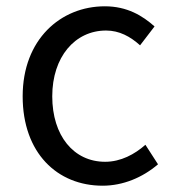

<svg xmlns="http://www.w3.org/2000/svg" viewBox="-20 -577 550 610"><path d="M306 13C371 13 433 -13 482 -55L442 -117C408 -87 364 -63 314 -63C214 -63 146 -146 146 -271C146 -396 218 -480 317 -480C359 -480 394 -461 425 -433L471 -493C433 -527 384 -557 313 -557C173 -557 52 -452 52 -271C52 -91 162 13 306 13Z"/></svg>

Font: Noto Sans CJK SC
Style: Regular
Weight: 400
Designer: Ryoko NISHIZUKA 西塚涼子 (kana, bopomofo & ideographs); Paul D. Hunt (Latin, Greek & Cyrillic); Sandoll Communications 산돌커뮤니
Foundry: Adobe
Version: Version 2.004;hotconv 1.0.118;makeotfexe 2.5.65603